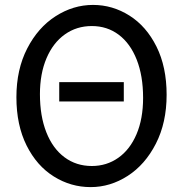

<svg xmlns="http://www.w3.org/2000/svg" viewBox="-20 -745 753 777"><path d="M351.6 -639.6Q290 -639.6 242.4 -605.7Q194.8 -571.8 168.2 -509.3Q141.6 -446.8 141.6 -363.8Q141.6 -275.4 167.5 -209.7Q193.4 -144 241 -108.6Q288.6 -73.2 351.6 -73.2Q411.6 -73.2 458.7 -106.4Q505.9 -139.6 532.5 -201.9Q559.1 -264.2 559.1 -349.1Q559.1 -438 533.2 -503.7Q507.3 -569.3 460.4 -604.5Q413.6 -639.6 351.6 -639.6ZM346.7 12.2Q266.6 12.2 197.8 -30.8Q128.9 -73.7 87.6 -156.2Q46.4 -238.8 46.4 -351.6Q46.4 -463.9 90.1 -548.8Q133.8 -633.8 205.1 -679.4Q276.4 -725.1 356.4 -725.1Q435.5 -725.1 503.9 -681.9Q572.3 -638.7 613.3 -556.4Q654.3 -474.1 654.3 -361.3Q654.3 -248.5 610.8 -163.6Q567.4 -78.6 496.8 -33.2Q426.3 12.2 346.7 12.2ZM219.7 -412.6H481V-334.5H219.7Z"/></svg>

Font: Lesson One
Style: Regular
Weight: 400
Designer: But Ko, Victor Gaultney, Annie Olsen, Julie Remington, Don Collingsworth, Eric Hays, Becca Hirsbrunner
Version: Version 1.100